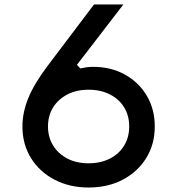

<svg xmlns="http://www.w3.org/2000/svg" viewBox="-20 -820 790 856"><path d="M375 16Q290 16 223 -19Q156 -54 118 -115.5Q80 -177 80 -256Q80 -319 106.5 -383.5Q133 -448 192 -526L399 -800H530L323 -531L338 -515Q351 -518 365.5 -520Q380 -522 395 -522Q475 -522 537 -487.5Q599 -453 634.5 -393Q670 -333 670 -256Q670 -177 632 -115.5Q594 -54 527.5 -19Q461 16 375 16ZM194 -256Q194 -208 217 -171Q240 -134 280.5 -113Q321 -92 375 -92Q429 -92 470 -113Q511 -134 533.5 -171Q556 -208 556 -256Q556 -305 533.5 -341.5Q511 -378 470 -399Q429 -420 375 -420Q321 -420 280.5 -399Q240 -378 217 -341.5Q194 -305 194 -256Z"/></svg>

Font: Martian Mono SemiExpanded
Style: Regular
Weight: 400
Width: 6
Monospace: yes
Designer: Roman Shamin
Foundry: Evil Martians
Version: Version 1.000